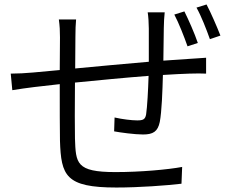

<svg xmlns="http://www.w3.org/2000/svg" viewBox="-20 -809 1040 858"><path d="M804 -758 759 -744C779 -706 803 -645 818 -602L864 -617C850 -659 822 -722 804 -758ZM903 -789 858 -775C879 -738 902 -679 918 -634L965 -650C949 -691 922 -753 903 -789ZM28 -480 35 -406C63 -411 102 -416 133 -420L247 -433C247 -331 247 -223 248 -180C253 -24 273 29 500 29C602 29 724 20 791 12L794 -63C730 -51 607 -40 496 -40C319 -40 319 -80 315 -190C314 -228 314 -335 315 -440C417 -450 539 -462 644 -470C642 -405 638 -332 633 -298C629 -275 619 -271 593 -271C569 -271 527 -276 492 -284L490 -222C516 -217 582 -208 619 -208C664 -208 685 -221 694 -264C703 -311 706 -402 708 -474C754 -477 795 -479 826 -480C851 -481 887 -481 901 -480V-551C879 -549 852 -548 827 -546L710 -538L712 -684C712 -705 714 -737 716 -754H640C643 -737 645 -703 645 -681V-533C535 -524 415 -512 316 -503L317 -645C317 -674 318 -701 320 -722H243C247 -692 248 -671 248 -642L247 -496L128 -485C95 -482 59 -480 28 -480Z"/></svg>

Font: ChiuKong Gothic CL Normal
Style: Regular
Weight: 350
Designer: Ryoko NISHIZUKA 西塚涼子 (kana, bopomofo & ideographs); Paul D. Hunt (Latin, Greek & Cyrillic); Sandoll Communications 산돌커뮤니
Foundry: Adobe
Version: Version 1.300